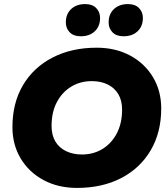

<svg xmlns="http://www.w3.org/2000/svg" viewBox="-20 -912 820 942"><path d="M358 10Q265 10 193.5 -28.5Q122 -67 81.5 -134.5Q41 -202 41 -288Q41 -407 93 -494.5Q145 -582 238.5 -630Q332 -678 454 -678Q547 -678 618.5 -639.5Q690 -601 730.5 -533.5Q771 -466 771 -380Q771 -262 719 -174Q667 -86 574 -38Q481 10 358 10ZM382 -154Q438 -154 482.5 -181Q527 -208 553 -257.5Q579 -307 579 -374Q579 -419 560.5 -450Q542 -481 508.5 -497.5Q475 -514 430 -514Q374 -514 329.5 -487Q285 -460 259 -411Q233 -362 233 -294Q233 -249 251.5 -218Q270 -187 304 -170.5Q338 -154 382 -154ZM586 -734Q551 -734 532 -753.5Q513 -773 513 -802Q513 -843 539 -867.5Q565 -892 608 -892Q643 -892 662 -872.5Q681 -853 681 -824Q681 -783 655 -758.5Q629 -734 586 -734ZM376 -734Q341 -734 322 -753.5Q303 -773 303 -802Q303 -843 329 -867.5Q355 -892 398 -892Q433 -892 452 -872.5Q471 -853 471 -824Q471 -783 445 -758.5Q419 -734 376 -734Z"/></svg>

Font: Gantari Black
Style: Italic
Weight: 900
Italic angle: -10°
Version: Version 1.000